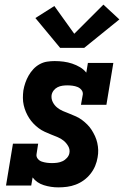

<svg xmlns="http://www.w3.org/2000/svg" viewBox="-20 -802 540 830"><path d="M232 8Q200 8 169.5 -1.5Q139 -11 121 -35L115 0H6L36 -181H145L138 -136Q136 -125 143 -116Q150 -107 160.5 -103.5Q171 -100 182 -98.5Q193 -97 205 -97Q216 -97 227.5 -98.5Q239 -100 250 -105Q261 -110 269.5 -119.5Q278 -129 280 -140Q283 -156 275 -170Q267 -184 255.5 -193.5Q244 -203 229.5 -209Q215 -215 201 -220.5Q187 -226 173 -232.5Q159 -239 147 -248Q135 -257 124.5 -268Q114 -279 106 -291.5Q98 -304 92 -318Q86 -332 82.5 -347.5Q79 -363 79 -379Q79 -395 81 -411Q84 -428 89.5 -444Q95 -460 103.5 -475Q112 -490 124 -503Q136 -516 151.5 -524.5Q167 -533 183.5 -535.5Q200 -538 216 -538Q236 -538 255 -535.5Q274 -533 292 -527Q310 -521 326 -511.5Q342 -502 353 -488L360 -530H470L440 -349H330L338 -394Q339 -405 332 -413.5Q325 -422 315 -426Q305 -430 293.5 -431.5Q282 -433 271 -433Q261 -433 250 -431.5Q239 -430 229 -425Q219 -420 212 -411Q205 -402 203 -391Q201 -375 208 -361Q215 -347 226.5 -337.5Q238 -328 252 -322Q266 -316 280.5 -310.5Q295 -305 309 -298.5Q323 -292 335 -283Q347 -274 357.5 -263.5Q368 -253 376 -240.5Q384 -228 390.5 -214Q397 -200 400.5 -184.5Q404 -169 404.5 -153.5Q405 -138 402 -122Q399 -103 391.5 -85Q384 -67 371.5 -51Q359 -35 342.5 -23Q326 -11 307.5 -4Q289 3 270 5.5Q251 8 232 8ZM240 -595 133 -724 215 -776 301 -656 427 -782 496 -718 344 -595Z"/></svg>

Font: Iosevka Slab Extrabold Oblique
Style: Regular
Weight: 800
Italic angle: -9°
Monospace: yes
Designer: Belleve Invis
Foundry: Belleve Invis
Version: Version 11.1.1; ttfautohint (v1.8.3)